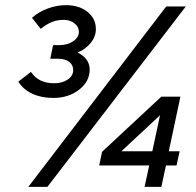

<svg xmlns="http://www.w3.org/2000/svg" viewBox="-20 -725 762 745"><path d="M328 -455Q328 -409 287 -377Q246 -345 187 -345Q141 -345 106 -361Q71 -377 51 -408L100 -446Q116 -423 138 -412.5Q160 -402 191 -402Q222 -402 243 -416.5Q264 -431 264 -453Q264 -473 248.5 -485Q233 -497 206 -497H175L186 -550H211Q242 -550 264 -565Q286 -580 286 -602Q286 -621 269 -634.5Q252 -648 227 -648Q203 -648 181.5 -639.5Q160 -631 138 -613L104 -656Q132 -680 166.5 -692.5Q201 -705 236 -705Q287 -705 319.5 -679Q352 -653 352 -612Q352 -583 332 -558.5Q312 -534 281 -521Q303 -511 315.5 -494Q328 -477 328 -455ZM680 -350 635 -138H677L665 -83H624L606 0H541L559 -83H365L376 -136L606 -350ZM451 -138H571L601 -278ZM164 0H90L625 -700H701Z"/></svg>

Font: Red Hat Display Medium
Style: Italic
Weight: 500
Italic angle: -12°
Designer: Pentagram / MCKL
Foundry: Pentagram / MCKL
Version: Version 1.003; Red Hat Display Medium Italic